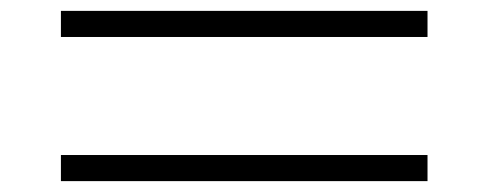

<svg xmlns="http://www.w3.org/2000/svg" viewBox="-20 -487 897 353"><path d="M766 -419H92V-467H766ZM766 -154H92V-202H766Z"/></svg>

Font: BioRhyme Expanded Light
Style: Regular
Weight: 300
Width: 7
Designer: Aoife Mooney
Foundry: Aoife Mooney Type
Version: Version 1.000